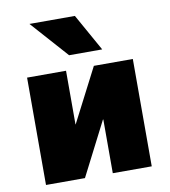

<svg xmlns="http://www.w3.org/2000/svg" viewBox="-85 -843 808 915"><g transform="rotate(-10 319.0 -385.0)"><path d="M63.5 0V-519.5H252V-259.8H252.9L386.7 -519.5H575.2V0H386.7V-259.8H384.8L252 0ZM119.1 -769.5H338.9L439.5 -589.8H279.3Z"/></g></svg>

Font: GenEi M Gothic v2 Black
Style: Regular
Weight: 900
Version: Version 2.0